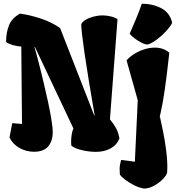

<svg xmlns="http://www.w3.org/2000/svg" viewBox="-20 -832 985 1065"><path d="M504.9 -192.9Q430.7 -623.5 430.7 -698.2Q436.5 -710.9 455.1 -722.2Q473.6 -733.4 499 -740Q524.4 -746.6 549.8 -746.6Q570.8 -746.6 594.2 -741Q617.7 -735.4 631.8 -725.6L589.8 -169.9Q612.3 -142.6 624.5 -119.6Q636.7 -96.7 642.6 -64Q627 -26.4 592.5 -8.1Q558.1 10.3 512.2 10.3Q475.6 10.3 435.8 1.2Q396 -7.8 376 -23.9Q374.5 -32.2 374.5 -45.4Q374.5 -64.9 377.7 -85.7Q380.9 -106.4 387.2 -119.6L173.8 -571.3L171.4 -570.3Q181.2 -538.1 203.1 -451.4Q225.1 -364.7 245.4 -271.5Q265.6 -178.2 271.5 -121.1Q272.5 -106.4 272.5 -99.1Q272.5 -49.8 247.3 -20Q222.2 9.8 168.9 9.8Q125 9.8 87.4 -11.7Q49.8 -33.2 32.7 -69.3L47.9 -148.9L102.1 -144.5L98.1 -573.7Q75.2 -575.2 53 -581.3Q30.8 -587.4 13.7 -598.6Q13.7 -651.4 30 -691.9Q46.4 -732.4 91.3 -756.3Q139.2 -750.5 202.1 -730.5Q265.1 -710.4 313.5 -676.3L502.9 -190.9ZM797.4 -585Q814.9 -587.9 843.8 -608.4Q872.6 -628.9 898.7 -656.5Q924.8 -684.1 935.1 -705.6Q921.9 -762.2 873.8 -786.9Q825.7 -811.5 766.6 -811.5Q743.7 -744.6 699.2 -645Q716.8 -624 748 -604.7Q779.3 -585.4 797.4 -585ZM867.7 -182.1Q908.2 -4.9 908.2 93.8Q908.2 114.7 907.2 124Q905.3 138.2 884.8 159.9Q864.3 181.6 835.2 197.8Q806.2 213.9 778.3 213.9Q751 209 723.6 195.3Q696.3 181.6 675.3 165.5Q654.3 149.4 645 137.2Q643.6 119.1 643.6 106.9Q643.6 93.3 645.5 82Q647.5 70.8 651.9 55.2Q661.6 55.7 680.9 58.6Q700.2 61.5 709.5 62.5L728 65.4L744.1 -275.9L682.1 -497.1Q697.3 -515.1 722.7 -531.5Q748 -547.9 778.6 -557.9Q809.1 -567.9 838.4 -567.9Q886.7 -567.9 918.9 -539.6L917 -520.5Q893.1 -301.3 871.6 -209L867.7 -191.9L865.7 -181.2Z"/></svg>

Font: Fruktur
Style: Regular
Weight: 400
Designer: Viktoriya Grabowska
Foundry: Viktoriya Grabowska
Version: Version 1.004; ttfautohint (v1.4.1)